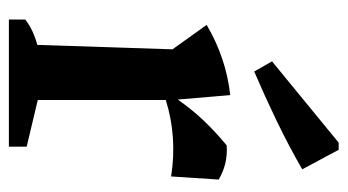

<svg xmlns="http://www.w3.org/2000/svg" viewBox="-195 -587 782 432"><g transform="rotate(90 196.0 -371.0)"><path d="M24 0V-37Q36 -46 49.5 -52.5Q63 -59 81 -64L91 -368L36 -445Q111 -489 194 -498L204 -380Q227 -413 252.5 -439.5Q278 -466 307 -490Q349 -493 384 -472L377 -365Q288 -379 205 -353V-65L310 -40V0ZM141 -552 118 -592 301 -742H317L361 -660Q307 -629 252 -602.5Q197 -576 141 -552Z"/></g></svg>

Font: Piazzolla SemiBold
Style: Regular
Weight: 600
Designer: Juan Pablo del Peral
Foundry: Huerta Tipografica
Version: Version 1.330